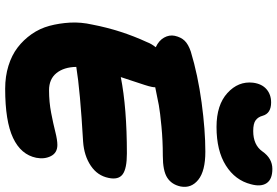

<svg xmlns="http://www.w3.org/2000/svg" viewBox="-188 -890 1089 754"><g transform="rotate(90 357.0 -513.5)"><path d="M479 -818.8Q392.6 -818.8 345.7 -861.6Q298.8 -904.3 305.2 -961.9Q309.6 -996.6 330.6 -1014.9Q351.6 -1033.2 382.8 -1033.2Q425.8 -1033.2 435.1 -1000Q439.9 -981.9 452.9 -972.4Q465.8 -962.9 495.1 -962.9Q549.8 -962.9 575.2 -999Q602.5 -1038.1 644 -1038.1Q684.6 -1038.1 699.7 -1015.6Q714.8 -993.2 704.1 -954.1Q688.5 -892.1 630.4 -855.5Q572.3 -818.8 479 -818.8ZM329.1 11.2Q280.3 11.2 238.8 -1.7Q197.3 -14.6 167.2 -37.6Q137.2 -60.5 114.7 -92.5Q92.3 -124.5 82 -162.6Q71.8 -200.7 69.3 -243.4Q66.9 -286.1 77.1 -331.1Q98.6 -443.4 146 -545.9Q152.3 -563 166 -580.1Q139.6 -592.3 128.2 -612.8Q116.7 -633.3 121.1 -654.8Q126.5 -679.2 140.4 -693.6Q154.3 -708 183.1 -717.8Q274.9 -745.6 383.5 -760.3Q492.2 -774.9 576.2 -774.9Q651.9 -774.9 686.3 -747.3Q720.7 -719.7 712.9 -678.2Q705.6 -643.1 678.7 -625.5Q651.9 -607.9 591.8 -607.9Q532.2 -607.9 476.6 -602.5Q420.9 -597.2 393.8 -592.3Q366.7 -587.4 323.2 -578.1Q323.2 -572.3 321.8 -564.9Q319.8 -554.2 314.2 -536.9Q308.6 -519.5 299.1 -491Q289.6 -462.4 283.2 -442.9Q404.3 -466.8 583 -466.8Q642.6 -466.8 665 -450.2Q687.5 -433.6 679.2 -395Q670.4 -351.1 631.3 -325Q592.3 -298.8 537.1 -294.9Q335.4 -283.2 243.2 -268.1Q244.1 -219.2 267.6 -190.2Q291 -161.1 335 -161.1Q380.9 -161.1 423.8 -169.4Q466.8 -177.7 498.5 -185.8Q530.3 -193.8 549.8 -193.8Q580.6 -193.8 593.5 -168.5Q606.4 -143.1 600.1 -110.8Q587.9 -50.8 522.2 -19.8Q456.5 11.2 329.1 11.2Z"/></g></svg>

Font: Shantell Sans Irregular Bouncy
Style: Italic
Weight: 800
Italic angle: -11.31°
Designer: Stephen Nixon, Anya Danilova, Shantell Martin
Foundry: Arrow Type
Version: Version 1.006;[9816181b4]